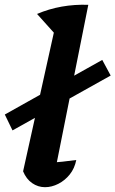

<svg xmlns="http://www.w3.org/2000/svg" viewBox="-20 -769 480 798"><path d="M213 -623 134 -711Q183 -732 236.5 -741.5Q290 -751 347 -749ZM204 -33 177 -92Q210 -94 239.5 -97Q269 -100 297 -104Q290 -69 270 -44Q250 -19 222.5 -5Q195 9 167 9Q138 9 113.5 -8Q89 -25 76 -57L221 -711L347 -749ZM32 -227 0 -293 405 -520 440 -455Z"/></svg>

Font: Piazzolla Thin ExtraBold
Style: Italic
Weight: 800
Italic angle: -11.3°
Version: Version 2.005